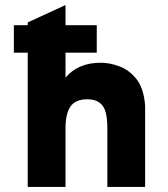

<svg xmlns="http://www.w3.org/2000/svg" viewBox="-20 -742 666 762"><path d="M90 0V-533H35V-642H90V-653L240 -722V-642H364V-533H240V-434Q263.5 -462 298.2 -477.5Q333 -493 380 -493Q415 -493 453.2 -479Q491.5 -465 520 -430.2Q548.5 -395.5 555 -333Q556 -325.5 556 -319Q556 -312.5 556 -305V0H406V-231Q406 -270 400 -294Q387 -348 327 -348Q279 -348 259.5 -319Q240 -290 240 -233V0Z"/></svg>

Font: Overpass Black
Style: Regular
Weight: 900
Designer: Delve Withrington, Dave Bailey, Thomas Jockin
Foundry: Delve Fonts LLC
Version: Version 4.000; ttfautohint (v1.8.3)